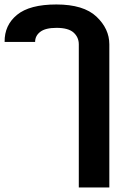

<svg xmlns="http://www.w3.org/2000/svg" viewBox="-40 -580 562 854"><path d="M446.3 -382.8Q446.3 -382.8 446.3 253.9H310.5V-382.8Q310.5 -414.1 287.4 -435.1Q264.2 -456.1 211.4 -456.1Q162.1 -456.1 139.2 -438.5Q116.2 -420.9 116.2 -393.6H-19.5Q-20.5 -467.8 35.6 -513.9Q91.8 -560.1 210.9 -560.1Q332 -560.1 389.2 -505.9Q446.3 -451.7 446.3 -382.8Z"/></svg>

Font: Roboto Web
Style: Bold
Weight: 700
Designer: Google
Version: Version 1.200310; 2013